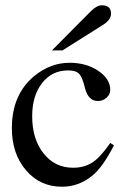

<svg xmlns="http://www.w3.org/2000/svg" viewBox="-20 -698 484 728"><path d="M177 -507 324 -655Q347 -678 366 -678Q401 -678 401 -646Q401 -623 371 -604L217 -507ZM398 -156 412 -147Q369 -63 330 -32Q279 10 215 10Q132 10 78.5 -52.5Q25 -115 25 -212Q25 -339 109 -409Q171 -460 244 -460Q307 -460 352.5 -429.5Q398 -399 398 -357Q398 -340 384 -327.5Q370 -315 351 -315Q316 -315 303 -361L297 -383Q289 -411 277 -421Q265 -431 238 -431Q177 -431 139.5 -383Q102 -335 102 -257Q102 -171 145 -116.5Q188 -62 257 -62Q300 -62 331 -82.5Q362 -103 398 -156Z"/></svg>

Font: STIX
Style: Regular
Weight: 400
Designer: MicroPress Inc., with final additions and corrections provided by Coen Hoffman, Elsevier (retired)
Version: Version 1.1.1